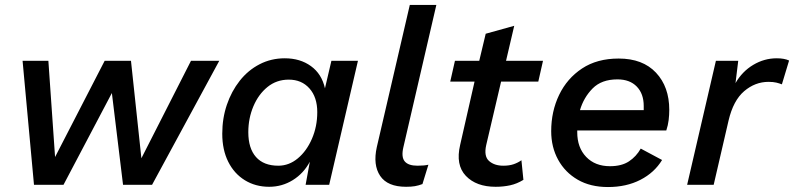

<svg xmlns="http://www.w3.org/2000/svg" viewBox="-20 -745 3201 774"><path d="M117 0 71 -500H175L202 -112L402 -500H508L550 -107L750 -500H864L593 0H476L431 -370L236 0Z M1065 8Q1010 8 967 -18.5Q924 -45 900 -93Q876 -141 876 -206Q876 -268 894.5 -322.5Q913 -377 946.5 -419.5Q980 -462 1026.5 -486Q1073 -510 1128 -510Q1190 -510 1233.5 -478.5Q1277 -447 1290 -389L1316 -500H1423L1307 0H1212L1229 -93Q1204 -46 1160.5 -19Q1117 8 1065 8ZM1102 -77Q1145 -77 1180.5 -106.5Q1216 -136 1237.5 -185.5Q1259 -235 1259 -293Q1259 -353 1227.5 -388.5Q1196 -424 1144 -424Q1095 -424 1058.5 -394.5Q1022 -365 1001.5 -316.5Q981 -268 981 -212Q981 -147 1012 -112Q1043 -77 1102 -77Z M1617 8Q1542 8 1512.5 -36Q1483 -80 1499 -152L1632 -725H1739L1606 -151Q1597 -112 1611.5 -94.5Q1626 -77 1663 -77Q1691 -77 1707 -81L1683 -3Q1667 3 1652.5 5.5Q1638 8 1617 8Z M1978 8Q1900 8 1858 -36Q1816 -80 1835 -161L1893 -416H1795L1814 -500H1912L1938 -609L2053 -641L2020 -500H2169L2150 -416H2000L1940 -160Q1930 -115 1951.5 -96Q1973 -77 2009 -77Q2033 -77 2050.5 -83Q2068 -89 2082 -99L2090 -20Q2064 -4 2036.5 2Q2009 8 1978 8Z M2431 9Q2360 9 2309 -20.5Q2258 -50 2230 -101Q2202 -152 2202 -216Q2202 -296 2234 -362.5Q2266 -429 2326.5 -469Q2387 -509 2474 -509Q2571 -509 2624.5 -452Q2678 -395 2678 -302Q2678 -282 2675.5 -261Q2673 -240 2666 -219H2307Q2307 -216 2307 -212Q2307 -150 2343 -112.5Q2379 -75 2439 -75Q2486 -75 2515.5 -94.5Q2545 -114 2563 -146L2649 -100Q2618 -49 2561.5 -20Q2505 9 2431 9ZM2469 -425Q2405 -425 2369 -388.5Q2333 -352 2318 -301H2575Q2575 -309 2575 -318Q2575 -367 2547 -396Q2519 -425 2469 -425Z M2750 0 2866 -500H2956L2945 -410Q2972 -457 3016.5 -483.5Q3061 -510 3111 -510Q3142 -510 3161 -501L3132 -405Q3122 -409 3109.5 -412Q3097 -415 3078 -415Q3024 -415 2980 -377.5Q2936 -340 2917 -259L2857 0Z"/></svg>

Font: Work Sans Medium
Style: Italic
Weight: 500
Italic angle: -13°
Designer: Wei Huang
Foundry: Wei Huang
Version: Version 2.012; ttfautohint (v1.8.3)